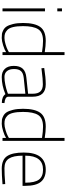

<svg xmlns="http://www.w3.org/2000/svg" viewBox="720 -1490 779 2260"><g transform="rotate(90 1110.0 -360.5)"><path d="M79 0V-500H114V0ZM79 -645V-700H114V-645Z M629 -730V0H594V-42Q565 -23 513 -7Q461 9 428.5 9Q396 9 378.5 6.5Q361 4 335 -9.5Q309 -23 292.5 -48Q276 -73 263.5 -123Q251 -173 251 -242Q251 -378 297.5 -443.5Q344 -509 462 -509Q519 -509 594 -497V-730ZM570 -62 594 -75V-465Q516 -477 462 -477Q361 -477 324.5 -420Q288 -363 288 -242Q288 -98 334 -56Q356 -36 375.5 -29.5Q395 -23 427 -23Q459 -23 502.5 -36Q546 -49 570 -62Z M1119 -353V-65Q1123 -29 1194 -23L1192 8Q1119 8 1089 -34Q987 9 887 9Q825 9 790.5 -28Q756 -65 756 -133.5Q756 -202 789 -238Q822 -274 894 -281L1084 -301V-353Q1084 -417 1056.5 -446Q1029 -475 973 -475Q916 -475 815 -462L784 -458L781 -491Q893 -509 973 -509Q1119 -509 1119 -353ZM1056 -54 1084 -64V-269L898 -250Q841 -244 817 -217Q793 -190 793 -136Q793 -82 817.5 -52.5Q842 -23 886 -23Q930 -23 979 -33.5Q1028 -44 1056 -54Z M1639 -730V0H1604V-42Q1575 -23 1523 -7Q1471 9 1438.5 9Q1406 9 1388.5 6.5Q1371 4 1345 -9.5Q1319 -23 1302.5 -48Q1286 -73 1273.5 -123Q1261 -173 1261 -242Q1261 -378 1307.5 -443.5Q1354 -509 1472 -509Q1529 -509 1604 -497V-730ZM1580 -62 1604 -75V-465Q1526 -477 1472 -477Q1371 -477 1334.5 -420Q1298 -363 1298 -242Q1298 -98 1344 -56Q1366 -36 1385.5 -29.5Q1405 -23 1437 -23Q1469 -23 1512.5 -36Q1556 -49 1580 -62Z M2117 -30 2147 -32 2149 0Q2037 9 1964 9Q1858 8 1817 -55.5Q1776 -119 1776 -250Q1776 -509 1978 -509Q2073 -509 2120.5 -452Q2168 -395 2168 -269V-236H1813Q1813 -128 1847 -75.5Q1881 -23 1960 -23Q2039 -23 2117 -30ZM1813 -268H2131Q2131 -381 2094.5 -429Q2058 -477 1978 -477Q1813 -477 1813 -268Z"/></g></svg>

Font: Titillium Web
Style: Thin
Weight: 200
Version: Version 1.001;PS 57.000;hotconv 1.0.70;makeotf.lib2.5.55311